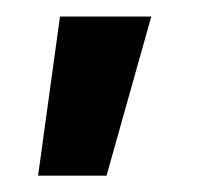

<svg xmlns="http://www.w3.org/2000/svg" viewBox="-20 -96 244 232"><path d="M26 116.3 52.5 -76H162.8L108.7 116.3Z"/></svg>

Font: Cairo
Style: Regular
Weight: 400
Designer: Mohamed Gaber, Accademia di Belle Arti di Urbino
Foundry: Kief Type Foundry, Accademia di Belle Arti di Urbino
Version: Version 3.120